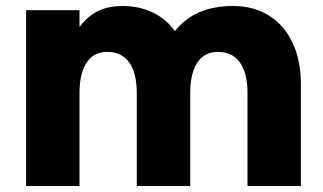

<svg xmlns="http://www.w3.org/2000/svg" viewBox="-20 -530 1076 640"><path d="M67 -496H245V-440Q272 -476 306.5 -493Q341 -510 389 -510Q444 -510 489 -488.5Q534 -467 563 -426Q596 -468 644 -489Q692 -510 758 -510Q825 -510 876 -478.5Q927 -447 955 -388Q983 -329 983 -249V90H805V-219Q805 -286 780 -321.5Q755 -357 706 -357Q663 -357 639.5 -324Q616 -291 614 -228V90H436V-219Q436 -286 411 -321.5Q386 -357 337 -357Q294 -357 270.5 -324Q247 -291 245 -228V90H67Z"/></svg>

Font: Gmarket Sans TTF Bold
Style: Regular
Weight: 700
Designer: Creative Director : Sungho Lee; Art Director : Kiwoong Choi; Project Manager : Sori Yang, Jongwook Yoon; Font Designer :
Foundry: Sandoll Inc.
Version: Version 1.000;hotconv 1.0.109;makeotfexe 2.5.65596